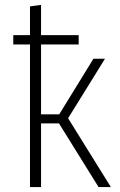

<svg xmlns="http://www.w3.org/2000/svg" viewBox="-20 -761 487 781"><path d="M257 -280 431 0H381L220 -259H147V0H102V-580H34V-618H102V-735L147 -741V-618H300V-580H147V-296H221L360 -522H407Z"/></svg>

Font: Fira Sans Condensed ExtraLight
Style: Regular
Weight: 275
Width: 3
Designer: Carrois Corporate & Edenspiekermann AG
Foundry: Carrois Corporate GbR & Edenspiekermann AG
Version: Version 4.203